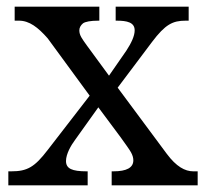

<svg xmlns="http://www.w3.org/2000/svg" viewBox="-20 -556 618 576"><path d="M243 0V-42H240C196 -42 178 -50 178 -73C178 -94 193 -120 205 -136L275 -234L342 -144C357 -123 368 -108 373 -99C378 -90 380 -82 380 -75C380 -53 360 -42 320 -42H315V0H573V-42H560C535 -42 509 -56 480 -95L333 -293L436 -430C476 -483 498 -494 537 -494H546V-536H327V-494H330C361 -494 384 -489 384 -465C384 -448 374 -427 359 -404L307 -329L241 -419C226 -440 218 -450 218 -465C218 -473 222 -480 229 -486C236 -491 252 -494 275 -494H278V-536H24V-494H37C68 -494 94 -474 123 -441L249 -269L123 -106C84 -55 62 -42 14 -42H5V0Z"/></svg>

Font: Liu Chibing Harmony Marks (Sposobin) Font
Style: Regular
Weight: 400
Designer: Liu Chibing
Foundry: Liu Chibing
Version: Version 1.003